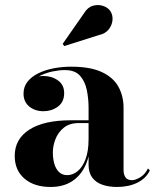

<svg xmlns="http://www.w3.org/2000/svg" viewBox="-20 -733 620 763"><path d="M445 10Q412.5 10 387 1.2Q361.5 -7.5 346.8 -27Q332 -46.5 332 -78V-304.5Q332 -340.5 325 -375Q318 -409.5 298 -432Q278 -454.5 238 -454.5Q215.5 -454.5 189.8 -449.2Q164 -444 141 -432.8Q118 -421.5 103.5 -403.8Q89 -386 89 -361H74.5Q74.5 -392.5 98.2 -411.8Q122 -431 153 -431Q185.5 -431 210.2 -413.5Q235 -396 235 -363Q235 -327.5 210 -309.2Q185 -291 153 -291Q119 -291 96.2 -309.8Q73.5 -328.5 73.5 -361Q73.5 -389 90 -409.2Q106.5 -429.5 133.8 -442.5Q161 -455.5 194.5 -461.8Q228 -468 262.5 -468Q338.5 -468 384.2 -446.8Q430 -425.5 450.5 -388.5Q471 -351.5 471 -304.5V-56.5Q471 -40 478.5 -28.5Q486 -17 505 -17Q518 -17 537 -28.2Q556 -39.5 568 -63.5L575.5 -56Q561 -24.5 526.2 -7.2Q491.5 10 445 10ZM181 10Q116 10 77.2 -23.2Q38.5 -56.5 38.5 -113.5Q38.5 -180.5 96.5 -217.8Q154.5 -255 261 -255H378.5V-244H294Q256 -244 233.2 -225.2Q210.5 -206.5 200.2 -179.5Q190 -152.5 190 -127.5Q190 -104 195.5 -83.5Q201 -63 213.8 -50Q226.5 -37 247 -37Q269 -37 288.2 -52.5Q307.5 -68 319.8 -100Q332 -132 332 -181H340Q340 -122.5 321.2 -79.5Q302.5 -36.5 267.2 -13.2Q232 10 181 10ZM235.5 -550 229 -558.5 314 -680.5Q328.5 -704.5 349.5 -710.2Q370.5 -716 389.8 -709.5Q409 -703 418.5 -689Q429 -673 427 -652.5Q425 -632 411.5 -615.5Q398 -599 374 -594Z"/></svg>

Font: Bodoni Moda 18pt
Style: Bold
Weight: 700
Designer: Owen Earl
Foundry: indestructible type
Version: Version 2.004